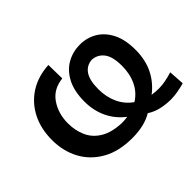

<svg xmlns="http://www.w3.org/2000/svg" viewBox="-115 -705 908 908"><g transform="rotate(-45 339.0 -251.0)"><path d="M319.5 11.5Q231 11.5 169.8 -23Q108.5 -57.5 76.5 -116.8Q44.5 -176 44.5 -250.5Q44.5 -326 74 -383.8Q103.5 -441.5 157.2 -475.8Q211 -510 283.5 -514L285 -422.5Q219.5 -415.5 186.5 -366.8Q153.5 -318 153.5 -253.5Q153.5 -205 171.5 -165Q189.5 -125 229.8 -100.8Q270 -76.5 335.5 -74Q355.5 -74 374 -77Q328.5 -111.5 305 -161.2Q281.5 -211 281.5 -270.5Q281.5 -340 305.5 -386Q329.5 -432 369.5 -454.5Q409.5 -477 457 -477Q502.5 -477 541 -454.8Q579.5 -432.5 602.8 -387.2Q626 -342 626 -273Q626 -207 601 -156Q576 -105 529 -69Q551.5 -65.5 576 -65.5Q595.5 -65.5 618.8 -70Q642 -74.5 666.5 -82L671.5 -3.5Q649 3 624.2 7.2Q599.5 11.5 578.5 11.5Q546 11.5 514 4.5Q482 -2.5 454.5 -20.5Q402 11.5 319.5 11.5ZM369.5 -266Q369.5 -213.5 389.2 -171Q409 -128.5 447 -102Q486.5 -126.5 506.8 -168.8Q527 -211 527 -264.5Q527 -326.5 505 -355.2Q483 -384 446.5 -386.5Q409.5 -384 389.5 -354.5Q369.5 -325 369.5 -266Z"/></g></svg>

Font: Commissioner Flair Medium
Style: Regular
Weight: 500
Designer: Kostas Bartsokas
Foundry: Kostas Bartsokas
Version: Version 1.000; ttfautohint (v1.8.3)